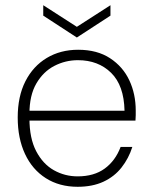

<svg xmlns="http://www.w3.org/2000/svg" viewBox="-20 -705 584 737"><path d="M278 12Q208 12 156 -21Q104 -54 76 -114Q48 -174 48 -254Q48 -335 77.5 -393Q107 -451 159.5 -482.5Q212 -514 280 -514Q353 -514 402.5 -481.5Q452 -449 476.5 -396.5Q501 -344 501 -281Q501 -272 501 -263Q501 -254 500 -242H80V-280H458Q456 -377 406.5 -425.5Q357 -474 279 -474Q231 -474 188.5 -452Q146 -430 119.5 -384.5Q93 -339 93 -268V-251Q93 -174 119 -124.5Q145 -75 187 -51.5Q229 -28 278 -28Q341 -28 382 -58Q423 -88 443 -141H488Q474 -97 446.5 -62Q419 -27 377 -7.5Q335 12 278 12ZM275 -561 146 -645V-685L275 -602L404 -685V-645Z"/></svg>

Font: DM Sans 16pt ExtraLight
Style: Regular
Weight: 250
Version: Version 4.004;gftools[0.9.30]